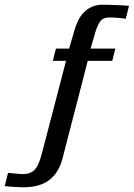

<svg xmlns="http://www.w3.org/2000/svg" viewBox="-163 -649 567 814"><path d="M-63 145Q-76 145 -93 144Q-110 143 -124 142Q-138 141 -143 140L-129 84L-73 89Q-47 90 -30.5 81.5Q-14 73 -3.5 52.5Q7 32 16 -4L117 -391H61L74 -443H130L153 -522Q170 -579 200.5 -604Q231 -629 271 -629Q281 -629 297 -628.5Q313 -628 330.5 -627.5Q348 -627 362.5 -626Q377 -625 384 -624L370 -569Q363 -571 343 -573Q323 -575 300 -575Q271 -575 259 -554Q247 -533 240 -508L221 -443H326L313 -391H209L102 23Q86 84 45.5 114.5Q5 145 -63 145Z"/></svg>

Font: Alumni Sans Thin SemiBold
Style: Italic
Weight: 600
Italic angle: -8°
Version: Version 1.016